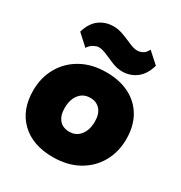

<svg xmlns="http://www.w3.org/2000/svg" viewBox="-177 -879 961 1018"><g transform="rotate(30 303.5 -370.0)"><path d="M314 -521Q397 -521 457 -490Q517 -459 549.5 -402Q582 -345 582 -267Q582 -187 546 -124Q510 -61 444.5 -25Q379 11 291 11Q167 11 96 -57.5Q25 -126 25 -243Q25 -323 61 -386Q97 -449 162 -485Q227 -521 314 -521ZM300 -149Q341 -149 366 -180.5Q391 -212 391 -264Q391 -310 368.5 -335.5Q346 -361 308 -361Q266 -361 241 -330Q216 -299 216 -246Q216 -200 238 -174.5Q260 -149 300 -149ZM382 -566Q352 -566 321 -578.5Q290 -591 262 -603.5Q234 -616 212 -616Q200 -616 182 -606.5Q164 -597 152 -577L85 -638Q102 -696 139 -723.5Q176 -751 226 -751Q256 -751 287.5 -739Q319 -727 347.5 -714.5Q376 -702 396 -702Q413 -702 429.5 -711Q446 -720 456 -742L523 -682Q507 -624 469.5 -595Q432 -566 382 -566Z"/></g></svg>

Font: Livvic Black
Style: Regular
Weight: 900
Designer: Jacques Le Bailly, Baron von Fonthausen
Version: Version 1.001; ttfautohint (v1.8.2)